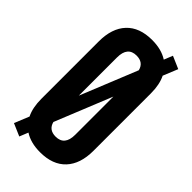

<svg xmlns="http://www.w3.org/2000/svg" viewBox="-236 -786 871 871"><g transform="rotate(45 200.0 -350.0)"><path d="M348 -629Q367 -591 367 -534V-166Q367 -82 324 -36Q281 10 200 10Q140 10 100 -16L83 26L23 0L52 -71Q33 -109 33 -166V-534Q33 -618 76 -664Q119 -710 200 -710Q260 -710 300 -684L317 -726L377 -700ZM143 -296 254 -570Q244 -610 200 -610Q143 -610 143 -541ZM257 -404 146 -130Q156 -90 200 -90Q257 -90 257 -159Z"/></g></svg>

Font: kids-team
Style: team
Weight: 400
Designer: Ryoichi Tsunekawa, Thomas Gollenia, Laura Emeder
Foundry: Ryoichi Tsunekawa, Thomas Gollenia, Laura Emeder
Version: Version 2.000